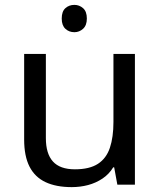

<svg xmlns="http://www.w3.org/2000/svg" viewBox="-20 -757 658 787"><path d="M285 -737Q305 -737 320.5 -723.5Q336 -710 336 -681Q336 -653 320.5 -639Q305 -625 285 -625Q263 -625 248 -639Q233 -653 233 -681Q233 -710 248 -723.5Q263 -737 285 -737ZM533 -536V0H461L448 -71H444Q427 -43 400 -25Q373 -7 341 1.5Q309 10 274 10Q210 10 166.5 -10.5Q123 -31 101 -74Q79 -117 79 -185V-536H168V-191Q168 -127 197 -95Q226 -63 287 -63Q347 -63 381.5 -85.5Q416 -108 430.5 -151.5Q445 -195 445 -257V-536Z"/></svg>

Font: utamil05
Style: Book
Weight: 400
Designer: Jelle Bosma - Monotype Design Team
Foundry: Monotype Imaging Inc.
Version: Version 2.003